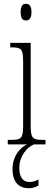

<svg xmlns="http://www.w3.org/2000/svg" viewBox="-20 -762 268 1013"><path d="M117 -654C134 -654 146 -664 146 -698C146 -731 134 -742 117 -742C100 -742 89 -731 89 -698C89 -664 100 -654 117 -654ZM21 0H123C88 14 46 61 46 130C46 201 82 231 131 231C151 231 167 226 183 217V185C165 195 152 198 135 198C103 198 82 176 82 124C82 61 122 15 159 0H220V-24H207C152 -24 142 -32 142 -100V-536H34V-512H41C94 -512 102 -503 102 -434V-99C102 -31 92 -24 36 -24H21Z"/></svg>

Font: Noto Serif Khmer ExtraCondensed ExtraLight
Style: Regular
Weight: 200
Width: 2
Designer: Danh Hong and the Monotype Design Team
Foundry: Monotype Imaging Inc.
Version: Version 2.004